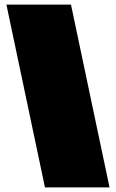

<svg xmlns="http://www.w3.org/2000/svg" viewBox="-20 -812 502 832"><path d="M287.6 -792 454.6 0H174.8L7.8 -792Z"/></svg>

Font: Moul
Style: Regular
Weight: 400
Designer: Danh Hong
Version: Version 8.002; ttfautohint (v1.8.3)